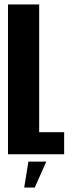

<svg xmlns="http://www.w3.org/2000/svg" viewBox="-20 -695 324 865"><path d="M16 0H269V-99.5H156.5V-675H16ZM89 150H136.5L188.5 33H108Z"/></svg>

Font: Anybody ExtraCondensed
Style: Bold
Weight: 700
Width: 2
Version: Version 1.113;gftools[0.9.25]